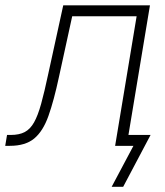

<svg xmlns="http://www.w3.org/2000/svg" viewBox="-59 -556 629 732"><path d="M-39.1 0 -32.2 -41.5H-18.1Q14.2 -41.5 35.2 -52.5Q56.2 -63.5 70.8 -89.4Q85.4 -115.2 97.9 -160.4Q110.4 -205.6 125 -274.4L182.1 -535.6H512.7L423.8 0H379.9L461.9 -494.1H216.3L166 -263.7Q146.5 -172.4 125.7 -114Q105 -55.7 71.3 -27.8Q37.6 0 -21.5 0ZM366.7 156.2 449.7 0H397.9L404.8 -41.5H515.1L410.6 156.2Z"/></svg>

Font: Inter 20pt ExtraLight
Style: Italic
Weight: 250
Italic angle: -9.3988°
Version: Version 4.001;git-66647c0bb